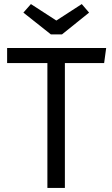

<svg xmlns="http://www.w3.org/2000/svg" viewBox="-20 -924 552 944"><path d="M382 -904 418 -862 285 -755H230L95 -862L132 -904L257 -823ZM502 -688 492 -614H299V0H213V-614H15V-688Z"/></svg>

Font: FiraGO Book
Style: Regular
Weight: 350
Designer: bBox Type
Foundry: bBox Type GmbH
Version: Version 1.001;PS 001.001;hotconv 1.0.88;makeotf.lib2.5.64775